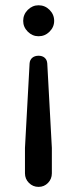

<svg xmlns="http://www.w3.org/2000/svg" viewBox="-20 -523 293 732"><path d="M68.4 -443.4Q68.4 -467.8 85.9 -485.4Q103.5 -502.9 127 -502.9Q151.4 -502.9 168.9 -485.4Q186.5 -467.8 186.5 -443.4Q186.5 -419.9 168.9 -402.3Q151.4 -384.8 127 -384.8Q103.5 -384.8 85.9 -402.3Q68.4 -419.9 68.4 -443.4ZM75.2 137.7V41L92.8 -281.2Q93.8 -294.9 103 -302.7Q112.3 -310.5 127 -310.5Q141.6 -310.5 150.4 -302.7Q159.2 -294.9 160.2 -281.2L177.7 41V137.7Q177.7 159.2 163.1 174.3Q148.4 189.5 127 189.5Q105.5 189.5 90.3 174.3Q75.2 159.2 75.2 137.7Z"/></svg>

Font: YuPearl-Regular
Style: Regular
Weight: 400
Designer: Max Yao
Foundry: Max-Everyday
Version: Version 1.011; ttfautohint (v1.8.3)